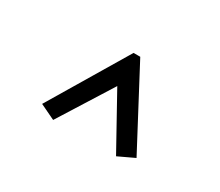

<svg xmlns="http://www.w3.org/2000/svg" viewBox="-64 -757 628 547"><g transform="rotate(30 250.0 -483.0)"><path d="M143 -343 93 -367 246 -623H268L403 -368L350 -343L253 -518Z"/></g></svg>

Font: Ligconsolata
Style: Regular
Weight: 400
Monospace: yes
Designer: Raph Levien, Cyreal, Brenton Simpson
Foundry: Raph Levien, Cyreal, Google
Version: Version 3.001; ttfautohint (v1.8.2.53-6de2)